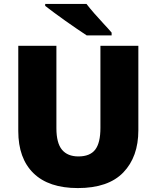

<svg xmlns="http://www.w3.org/2000/svg" viewBox="-20 -947 797 977"><path d="M684 -284Q684 -149 607.5 -69.5Q531 10 376 10Q228 10 150.5 -65.5Q73 -141 73 -280V-714H267V-295Q267 -219 295.5 -185Q324 -151 379 -151Q438 -151 464.5 -185.5Q491 -220 491 -296V-714H684ZM420 -927Q437 -905 460.5 -878Q484 -851 508 -825.5Q532 -800 548 -781V-767H421Q401 -780 372.5 -799.5Q344 -819 313.5 -840.5Q283 -862 255.5 -882.5Q228 -903 210 -917V-927Z"/></svg>

Font: Noto Sans Ethiopic Black
Style: Regular
Weight: 900
Designer: Monotype Design Team
Foundry: Monotype Imaging Inc.
Version: Version 2.102; ttfautohint (v1.8.4.7-5d5b)